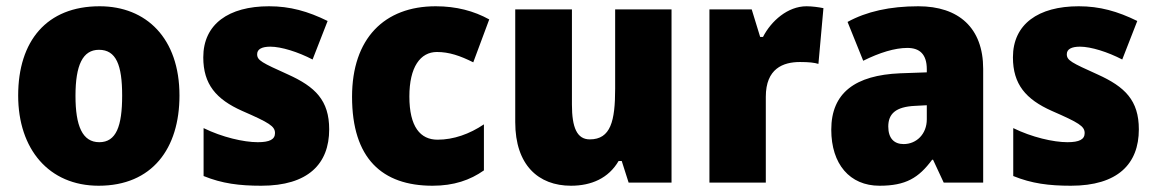

<svg xmlns="http://www.w3.org/2000/svg" viewBox="-20 -583 3691 613"><path d="M553 -278C553 -461 447 -563 298 -563C129 -563 38 -452 38 -278C38 -107 136 10 295 10C466 10 553 -109 553 -278ZM221 -277C221 -375 244 -424 296 -424C351 -424 370 -375 370 -278C370 -180 351 -129 297 -129C243 -129 221 -181 221 -277Z M1031 -170C1031 -263 986 -306 900 -345C816 -383 801 -390 801 -410C801 -426 816 -434 843 -434C878 -434 932 -417 978 -393L1026 -516C963 -547 906 -563 839 -563C710 -563 629 -506 629 -400C629 -314 670 -266 753 -229C840 -191 858 -180 858 -158C858 -138 841 -129 803 -129C758 -129 689 -145 630 -174V-21C689 3 744 10 814 10C964 10 1031 -60 1031 -170Z M1361 10C1429 10 1481 -8 1525 -39V-186C1479 -155 1428 -137 1377 -137C1322 -137 1287 -178 1287 -275C1287 -369 1322 -417 1375 -417C1414 -417 1449 -405 1491 -384L1542 -521C1493 -548 1437 -563 1371 -563C1207 -563 1104 -460 1104 -274C1104 -77 1200 10 1361 10Z M2124 -553H1944V-300C1944 -197 1930 -138 1863 -138C1822 -138 1806 -176 1806 -249V-553H1625V-193C1625 -56 1699 10 1803 10C1868 10 1923 -14 1955 -69H1965L1987 0H2124Z M2555 -563C2495 -563 2442 -516 2416 -465H2407L2380 -553H2245V0H2425V-274C2425 -364 2480 -385 2534 -385C2563 -385 2580 -383 2593 -379L2609 -557C2594 -560 2573 -563 2555 -563Z M2912 -563C2821 -563 2746 -546 2686 -513L2736 -389C2788 -415 2837 -430 2877 -430C2916 -430 2939 -410 2939 -362V-352L2854 -349C2711 -343 2634 -287 2634 -169C2634 -59 2693 10 2788 10C2872 10 2913 -15 2956 -73H2959L2993 0H3119V-363C3119 -494 3041 -563 2912 -563ZM2901 -245 2939 -247V-202C2939 -155 2906 -123 2865 -123C2835 -123 2816 -141 2816 -179C2816 -220 2840 -242 2901 -245Z M3616 -170C3616 -263 3571 -306 3485 -345C3401 -383 3386 -390 3386 -410C3386 -426 3401 -434 3428 -434C3463 -434 3517 -417 3563 -393L3611 -516C3548 -547 3491 -563 3424 -563C3295 -563 3214 -506 3214 -400C3214 -314 3255 -266 3338 -229C3425 -191 3443 -180 3443 -158C3443 -138 3426 -129 3388 -129C3343 -129 3274 -145 3215 -174V-21C3274 3 3329 10 3399 10C3549 10 3616 -60 3616 -170Z"/></svg>

Font: Noto Sans Devanagari SemiCondensed Black
Style: Regular
Weight: 900
Width: 4
Designer: Jelle Bosma - Monotype Design Team
Foundry: Monotype Imaging Inc.
Version: Version 2.004